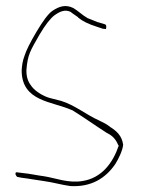

<svg xmlns="http://www.w3.org/2000/svg" viewBox="-20 -591 476 647"><path d="M34 -10C29 -6 35 3 38 5L53 8C79 11 103 16 127 19C157 23 188 32 217 36C287 40 336 10 369 -39C379 -55 393 -83 395 -103C391 -133 374 -149 350 -164V-165H349C340 -172 329 -178 314 -185C271 -204 232 -237 186 -251L147 -261C126 -267 101 -282 88 -298C77 -312 69 -326 69 -353V-355C73 -408 83 -421 113 -474C133 -508 150 -529 163 -539C181 -552 199 -561 220 -550V-549L243 -533V-532C259 -519 278 -510 306 -501L327 -494H328C332 -494 335 -493 337 -493C340 -504 337 -508 334 -509L311 -516H310C297 -521 287 -525 275 -530C256 -541 244 -554 227 -564C202 -576 181 -571 156 -554C143 -545 125 -521 103 -484C81 -447 68 -420 63 -404C56 -386 54 -370 53 -354C53 -248 156 -250 222 -220H223C259 -198 301 -168 340 -143C359 -134 370 -122 378 -103L380 -100C360 -41 322 9 258 19C210 27 167 9 129 3C105 0 79 -6 56 -8L40 -10C39 -10 37 -11 34 -10Z"/></svg>

Font: Stray Cat
Style: ExLtCn
Weight: 200
Version: Version 1.0